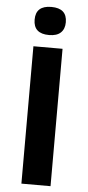

<svg xmlns="http://www.w3.org/2000/svg" viewBox="-61 -959 454 994"><g transform="rotate(5 165.5 -462.5)"><path d="M84 -852.1Q84 -924.8 165 -924.8Q246.1 -924.8 246.1 -852.1Q246.1 -817.4 225.8 -798.1Q205.6 -778.8 165 -778.8Q84 -778.8 84 -852.1ZM89.8 0V-713.9H241.2V0Z"/></g></svg>

Font: Zoram GWebM
Style: Bold
Weight: 700
Foundry: Ascender Corporation
Version: Version 1.000